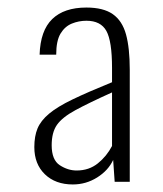

<svg xmlns="http://www.w3.org/2000/svg" viewBox="-20 -840 432 509"><path d="M173 -351Q127 -351 99 -378Q71 -405 71 -450Q71 -479 79.5 -499.5Q88 -520 110 -538.5Q132 -557 172.5 -576.5Q213 -596 277 -622V-660Q277 -731 262 -758Q247 -785 209 -785Q189 -785 170.5 -777.5Q152 -770 140.5 -751Q129 -732 129 -695H85Q87 -759 118.5 -789.5Q150 -820 209 -820Q254 -820 279 -802.5Q304 -785 314 -749Q324 -713 324 -655V-358H284L280 -416Q267 -388 237.5 -369.5Q208 -351 173 -351ZM183 -388Q216 -388 239.5 -407Q263 -426 277 -453V-595Q215 -567 180 -548Q145 -529 131 -509Q117 -489 117 -455Q117 -416 138.5 -402Q160 -388 183 -388Z"/></svg>

Font: Oswald ExtraLight
Style: Regular
Weight: 250
Designer: Vernon Adams
Foundry: Vernon Adams
Version: Version 4.100; ttfautohint (v1.8.1.43-b0c9)